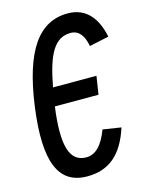

<svg xmlns="http://www.w3.org/2000/svg" viewBox="-123 -863 747 978"><g transform="rotate(-15 250.5 -374.0)"><path d="M446 -156 350 -171C321 -95 285 -55 234 -55C145 -55 119 -148 146 -347H376L391 -443H162C193 -612 235 -688 320 -688C363 -688 388 -654 398 -598L501 -620C481 -717 431 -788 331 -788C178 -788 86 -658 47 -372C9 -91 61 40 215 40C329 40 403 -22 446 -156Z"/></g></svg>

Font: Smiley Sans Oblique
Style: Regular
Weight: 400
Italic angle: -8°
Designer: oooooohmygosh, Nagisa Chen, Janine Sui, Heda Shi, Jian Li
Foundry: atelierAnchor
Version: Version 2.0.1